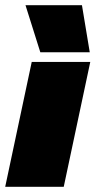

<svg xmlns="http://www.w3.org/2000/svg" viewBox="-39 -718 367 738"><path d="M59 -698H276L306 -517H116ZM83 -480H308L206 0H-19Z"/></svg>

Font: Prompt Black
Style: Italic
Weight: 900
Italic angle: -12°
Designer: Katatrad Team
Foundry: CadsonDemak
Version: Version 1.001